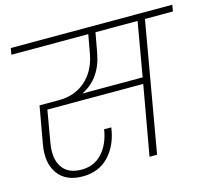

<svg xmlns="http://www.w3.org/2000/svg" viewBox="-106 -870 1123 1008"><g transform="rotate(-15 455.5 -365.5)"><path d="M465 -600Q441 -464 334 -412H662L713 -705H484ZM27 -705 33 -740H911L905 -705H753L630 0H589L656 -378H135L105 -204Q91 -123 122.5 -75Q154 -27 228 -27Q297 -27 340.5 -75Q384 -123 396 -201H435Q422 -107 367.5 -49Q313 9 225 9Q133 9 90.5 -50.5Q48 -110 65 -207L101 -410H205Q293 -410 351 -461Q409 -512 426 -600L445 -705Z"/></g></svg>

Font: Poppins ExtraLight
Style: Italic
Weight: 275
Italic angle: -10°
Designer: Ninad Kale (Devanagari), Jonny Pinhorn (Latin)
Foundry: Indian Type Foundry
Version: Version 3.200;PS 1.000;hotconv 16.6.54;makeotf.lib2.5.65590